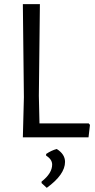

<svg xmlns="http://www.w3.org/2000/svg" viewBox="-20 -661 456 924"><path d="M413 -60 406 0H90L95 -193L90 -641H172L167 -200L170 -67H407ZM293 118Q293 179 205 243L180 220V213Q231 173 231 131Q231 106 202 88V80Q227 63 253 56Q293 81 293 118Z"/></svg>

Font: Alegreya Sans
Style: Regular
Weight: 400
Designer: Juan Pablo del Peral
Foundry: Huerta Tipografica
Version: Version 2.008; ttfautohint (v1.6)